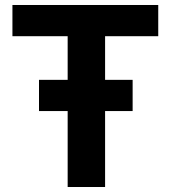

<svg xmlns="http://www.w3.org/2000/svg" viewBox="-20 -749 684 769"><path d="M136.2 -304.2V-429.2H251V-604H29.8V-729H613.8V-604H400.9V-429.2H511.2V-304.2H400.9V0H251V-304.2Z"/></svg>

Font: Miedinger*
Style: Bold
Weight: 700
Version: Version 001.000